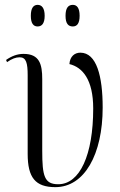

<svg xmlns="http://www.w3.org/2000/svg" viewBox="-20 -761 493 791"><path d="M280 -652C297 -652 308 -664 308 -696C308 -728 297 -741 280 -741C261 -741 250 -728 250 -696C250 -664 261 -652 280 -652ZM135 -652C152 -652 164 -664 164 -696C164 -728 152 -741 135 -741C118 -741 107 -728 107 -696C107 -664 118 -652 135 -652ZM208 10C328 10 403 -125 403 -318C403 -447 378 -544 311 -544C288 -544 268 -529 266 -497C320 -484 364 -433 364 -314C364 -123 309 -2 220 -2C163 -2 154 -35 154 -140V-435C154 -496 143 -539 77 -539C51 -539 28 -530 5 -514L9 -505C29 -519 45 -525 61 -525C88 -525 94 -501 94 -451V-127C94 -29 126 10 208 10Z"/></svg>

Font: Noto Serif Display ExtraCondensed Light
Style: Regular
Weight: 300
Width: 2
Designer: Monotype Design Team
Foundry: Monotype Imaging Inc.
Version: Version 2.009